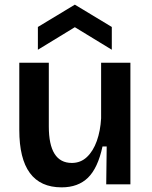

<svg xmlns="http://www.w3.org/2000/svg" viewBox="-20 -793 652 826"><path d="M245 13Q63 13 63 -234V-523H190V-249Q190 -92 289 -92Q327 -92 354 -117.5Q381 -143 396.5 -186.5Q412 -230 415 -284V-523H541V0H437L439 -163H421Q401 -70 358.5 -28.5Q316 13 245 13ZM143 -579V-677L302 -773L461 -677V-579L302 -676Z"/></svg>

Font: Bricolage Grotesque 12pt SemiBold
Style: Regular
Weight: 600
Designer: Mathieu Triay
Foundry: Atelier Triay
Version: Version 1.001; ttfautohint (v1.8.4.7-5d5b);gftools[0.9.33.de